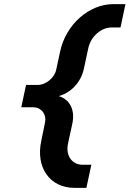

<svg xmlns="http://www.w3.org/2000/svg" viewBox="-20 -690 627 929"><path d="M340 219H398L422 107H377C333 107 296 67 309 5L330 -92C345 -162 314 -211 264 -225C320 -240 371 -288 386 -358L407 -456C420 -518 474 -557 518 -557H563L587 -670H528C411 -670 299 -572 271 -441L252 -353C245 -316 204 -279 162 -279H106L83 -171H140C182 -171 206 -134 198 -98L180 -10C151 121 222 219 340 219Z"/></svg>

Font: LT Wave Text Bold Italic
Style: Regular
Weight: 700
Designer: Daniel Lyons
Version: Version 2.5 (Glyphs App)